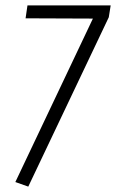

<svg xmlns="http://www.w3.org/2000/svg" viewBox="-20 -685 431 713"><path d="M391 -665 384 -621 85 8 37 -9 325 -616 75 -617 82 -665Z"/></svg>

Font: Fira Sans Extra Condensed Light
Style: Italic
Weight: 300
Width: 3
Italic angle: -8°
Designer: Carrois Corporate & Edenspiekermann AG
Foundry: Carrois Corporate GbR & Edenspiekermann AG
Version: Version 4.203